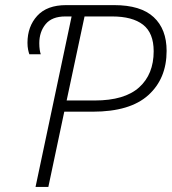

<svg xmlns="http://www.w3.org/2000/svg" viewBox="-20 -734 674 754"><path d="M119.6 0 261.2 -669.4H236.3Q184.1 -669.4 159.2 -639.2Q134.3 -608.9 134.3 -564Q134.3 -549.8 136 -538.6Q137.7 -527.3 140.1 -521H95.2Q92.8 -527.3 90.3 -539.3Q87.9 -551.3 87.9 -565.9Q87.9 -629.9 126.2 -671.9Q164.6 -713.9 239.7 -713.9H428.2Q532.7 -713.9 583.5 -666.7Q634.3 -619.6 634.3 -534.2Q634.3 -425.3 562.5 -360.4Q490.7 -295.4 344.2 -295.4H232.4L169.9 0ZM241.7 -339.4H352.1Q469.2 -339.4 526.4 -390.9Q583.5 -442.4 583.5 -532.7Q583.5 -604.5 541.7 -637Q500 -669.4 420.4 -669.4H312Z"/></svg>

Font: Open Sans Light
Style: Italic
Weight: 300
Italic angle: -12°
Designer: Monotype Design Team
Foundry: Monotype Imaging Inc.
Version: Version 3.003; ttfautohint (v1.8.4)